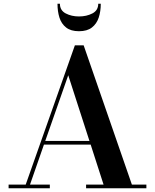

<svg xmlns="http://www.w3.org/2000/svg" viewBox="-20 -1007 829 1027"><path d="M427.5 -764.5 685.5 -19.5H763V0H440.5V-19.5H534L465 -233.5H215L140.5 -19.5H246.5V0H26V-19.5H117.5L380.5 -764.5ZM345 -604.5 222 -253H458.5ZM402.5 -840Q359 -840 333.8 -859.8Q308.5 -879.5 298 -912.8Q287.5 -946 287.5 -987H300.5Q300.5 -951.5 331.5 -935.2Q362.5 -919 402.5 -919Q443 -919 474.2 -935.2Q505.5 -951.5 505.5 -987H519Q519 -946 508 -912.8Q497 -879.5 471.5 -859.8Q446 -840 402.5 -840Z"/></svg>

Font: Bodoni Moda SemiBold
Style: Regular
Weight: 600
Designer: Owen Earl
Foundry: indestructible type
Version: Version 2.005; ttfautohint (v1.8.4.7-5d5b)